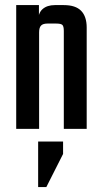

<svg xmlns="http://www.w3.org/2000/svg" viewBox="-20 -508 405 757"><path d="M134.2 0H43.9V-487.9H133.5V-426.9L134.2 -421.4ZM321.8 0H231.6V-386Q231.6 -404.1 226 -409.6Q220.4 -415.1 201.9 -415.1H166.7Q149.7 -415.1 142 -407.3Q134.2 -399.5 134.2 -380.3V-347.8H129.7V-420.4Q129.7 -456.1 147.7 -472Q165.7 -487.9 196.1 -487.9H231.5Q278 -487.9 299.9 -465.4Q321.8 -442.8 321.8 -399.5ZM130.4 49.9H228.7V99L162.7 229.5H130.4Z"/></svg>

Font: Teko Variable Light
Style: Regular
Weight: 300
Designer: Manushi Parikh, Jonny Pinhorn
Foundry: Indian Type Foundry
Version: Version 3.000